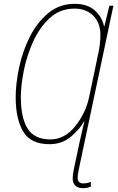

<svg xmlns="http://www.w3.org/2000/svg" viewBox="-20 -744 617 1004"><path d="M415 240Q428 240 438 237.5Q448 235 455 232V207Q437 215 415 215Q386 215 386 185Q386 175 388 164Q390 153 393 137L573 -714H552L526 -607H524Q514 -655 475.5 -689.5Q437 -724 371 -724Q291 -724 232.5 -675.5Q174 -627 136 -551.5Q98 -476 80 -391.5Q62 -307 62 -235Q62 -123 101 -56.5Q140 10 239 10Q304 10 350.5 -29Q397 -68 419 -109H421Q410 -63 396 0L367 137Q360 172 360 187Q360 240 415 240ZM243 -15Q160 -15 124.5 -71.5Q89 -128 89 -237Q89 -296 104.5 -374.5Q120 -453 153.5 -527Q187 -601 240.5 -650Q294 -699 370 -699Q430 -699 467.5 -662Q505 -625 505 -561Q505 -515 494 -465L446 -236Q428 -152 373 -83.5Q318 -15 243 -15Z"/></svg>

Font: Noto Sans UI SemiCondensed Thin
Style: Italic
Weight: 250
Width: 4
Italic angle: -12°
Designer: Monotype Design Team
Foundry: Monotype Imaging Inc.
Version: Version 1.901